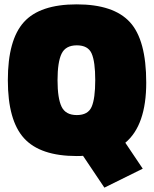

<svg xmlns="http://www.w3.org/2000/svg" viewBox="-20 -703 707 881"><path d="M332 13Q165 13 90.5 -68.5Q16 -150 16 -335Q16 -520 89.5 -601.5Q163 -683 332 -683Q501 -683 576 -601.5Q651 -520 651 -324Q651 -128 555 -48L635 71L459 158L361 12Q352 13 332 13ZM244 -335Q244 -252 262.5 -213.5Q281 -175 332.5 -175Q384 -175 400.5 -213Q417 -251 417 -335.5Q417 -420 400.5 -457.5Q384 -495 332.5 -495Q281 -495 262.5 -456.5Q244 -418 244 -335Z"/></svg>

Font: Titillium Web Black
Style: Regular
Weight: 900
Version: Version 1.002;PS 35.000;hotconv 1.0.70;makeotf.lib2.5.55311